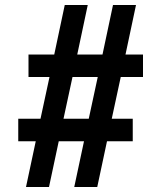

<svg xmlns="http://www.w3.org/2000/svg" viewBox="-20 -736 640 768"><path d="M335 -261 371 -428H270L234 -261ZM53 -261H142L178 -428H94V-518H197L239 -716H331L289 -518H390L432 -716H524L482 -518H552V-428H463L427 -261H511V-171H408L369 12H277L316 -171H215L176 12H84L123 -171H53Z"/></svg>

Font: Fliege Mono Thin
Style: Regular
Weight: 100
Version: Version 0.020;Glyphs 3.3 (3306)